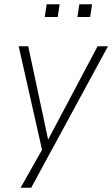

<svg xmlns="http://www.w3.org/2000/svg" viewBox="-20 -705 529 905"><path d="M77 180 185 -11 182 18 68 -487H113L210 -32H199L440 -487H489L127 180ZM345 -625 354 -685H414L405 -625ZM191 -625 200 -685H261L252 -625Z"/></svg>

Font: Nunito Sans 10pt SemiCondensed ExtraLight
Style: Italic
Weight: 250
Width: 4
Italic angle: -9°
Designer: Vernon Adams
Foundry: Vernon Adams
Version: Version 3.101;gftools[0.9.27]